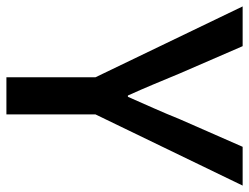

<svg xmlns="http://www.w3.org/2000/svg" viewBox="-112 -668 777 599"><g transform="rotate(90 276.5 -368.5)"><path d="M218 0H334V-278L556 -737H435L349 -541C327 -486 303 -434 279 -379H275C250 -434 229 -486 206 -541L121 -737H-3L218 -278Z"/></g></svg>

Font: Noto Sans TC Medium
Style: Regular
Weight: 500
Designer: Ryoko NISHIZUKA 西塚涼子 (kana, bopomofo & ideographs); Paul D. Hunt (Latin, Greek & Cyrillic); Sandoll Communications 산돌커뮤니
Foundry: Adobe
Version: Version 2.004;hotconv 1.0.118;makeotfexe 2.5.65603